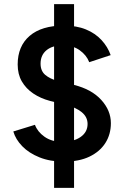

<svg xmlns="http://www.w3.org/2000/svg" viewBox="-20 -800 598 923"><path d="M287 -23Q221 -23 170 -43.5Q119 -64 87 -97Q55 -130 44 -168L148 -200Q160 -167 193.5 -143Q227 -119 277 -118Q334 -118 367.5 -141.5Q401 -165 401 -204Q401 -238 372.5 -261Q344 -284 297 -296L220 -315Q175 -327 140 -350.5Q105 -374 85 -408.5Q65 -443 65 -490Q65 -578 122.5 -627.5Q180 -677 287 -677Q348 -677 393 -658.5Q438 -640 468 -607.5Q498 -575 512 -535L409 -501Q396 -535 363 -558.5Q330 -582 282 -582Q232 -582 203.5 -558.5Q175 -535 175 -494Q175 -459 197.5 -440Q220 -421 257 -411L335 -392Q420 -371 466.5 -320Q513 -269 513 -208Q513 -154 486.5 -112.5Q460 -71 410 -47Q360 -23 287 -23ZM240 103V-780H336V103Z"/></svg>

Font: Figtree Light SemiBold
Style: Regular
Weight: 600
Version: Version 2.002